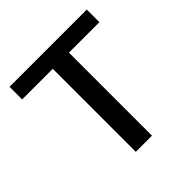

<svg xmlns="http://www.w3.org/2000/svg" viewBox="-173 -779 914 914"><g transform="rotate(-45 284.0 -322.0)"><path d="M230 0V-559.1H23.9V-644H543.9V-559.1H338.9V0Z"/></g></svg>

Font: Kanit
Style: Regular
Weight: 400
Designer: Katatrad Team
Foundry: CadsonDemak
Version: Version 1.000;PS 001.000;hotconv 1.0.88;makeotf.lib2.5.64775